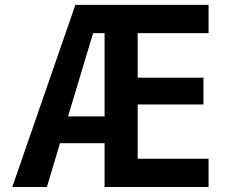

<svg xmlns="http://www.w3.org/2000/svg" viewBox="-20 -750 925 770"><path d="M29.3 0 282.2 -730.5H816.4V-617.2H532.2V-438.5H795.9V-331.1H532.2V-113.3H816.4V0H399.4V-175.8H220.7L168 0ZM252.9 -283.2H399.4V-617.2H353.5Z"/></svg>

Font: GenEi M Gothic v2 Bold
Style: Regular
Weight: 700
Version: Version 2.0